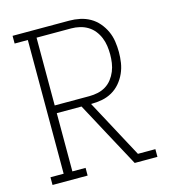

<svg xmlns="http://www.w3.org/2000/svg" viewBox="-109 -825 819 914"><g transform="rotate(-15 300.0 -367.5)"><path d="M37 0V-38H102V-697H37V-735H316Q343 -735 369 -729.5Q395 -724 418 -711Q441 -698 458.5 -677.5Q476 -657 487 -633Q498 -609 502 -582.5Q506 -556 506 -530Q506 -503 502 -477Q498 -451 487 -426.5Q476 -402 458.5 -381.5Q441 -361 418 -348Q395 -335 369 -330Q343 -325 316 -325H314L468 -38H554V0H442L354 -163L267 -325H145V-38H210V0ZM145 -363H316Q337 -363 358 -367.5Q379 -372 397 -383Q415 -394 428 -411Q441 -428 449 -447.5Q457 -467 460 -488Q463 -509 463 -530Q463 -551 460 -572Q457 -593 449 -612.5Q441 -632 428 -648.5Q415 -665 397 -676Q379 -687 358 -692Q337 -697 316 -697H145Z"/></g></svg>

Font: Iosevka Etoile Extralight
Style: Regular
Weight: 200
Designer: Belleve Invis
Foundry: Belleve Invis
Version: Version 22.1.2; ttfautohint (v1.8.4)